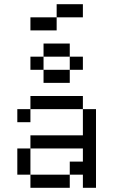

<svg xmlns="http://www.w3.org/2000/svg" viewBox="-20 -895 540 915"><path d="M375 -562.5V-625H312.5V-562.5H187.5V-500H312.5V-562.5ZM375 -812.5V-875H250V-812.5H125V-750H250V-812.5ZM125 -62.5V0H312.5V-62.5ZM125 -62.5Q125 -62.5 125 -187.5H62.5Q62.5 -187.5 62.5 -62.5ZM375 -62.5V0H437.5Q437.5 0 437.5 -375H375Q375 -375 375 -250H125V-187.5H375V-125H312.5V-62.5ZM125 -375H62.5V-312.5H125ZM125 -375H375V-437.5H125ZM187.5 -562.5V-625H125V-562.5ZM187.5 -625H312.5V-687.5H187.5Z"/></svg>

Font: Unifont
Style: Regular
Weight: 500
Version: Version 13.0.05